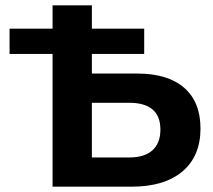

<svg xmlns="http://www.w3.org/2000/svg" viewBox="-20 -703 802 723"><path d="M735 -219Q735 -115 667 -57.5Q599 0 475 0H178V-500H16V-595H178V-683H326V-595H523V-500H326V-426H497Q612 -426 673.5 -372.5Q735 -319 735 -219ZM584 -215Q584 -316 466 -316H326V-110H466Q524 -110 554 -137Q584 -164 584 -215Z"/></svg>

Font: Montserrat Ace
Style: Bold
Weight: 700
Designer: Julieta Ulanovsky
Foundry: Julieta Ulanovsky
Version: Version 1